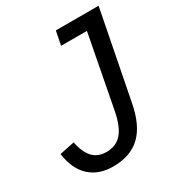

<svg xmlns="http://www.w3.org/2000/svg" viewBox="-170 -796 845 914"><g transform="rotate(-30 253.0 -339.0)"><path d="M186 10Q108 10 59 -35Q10 -80 -2 -167L80 -184Q91 -126 118.5 -96Q146 -66 194 -66Q246 -66 277.5 -101.5Q309 -137 324 -215L400 -612H258L273 -688H508L414 -207Q393 -96 337.5 -43Q282 10 186 10Z"/></g></svg>

Font: Libra Sans Modern
Style: Italic
Weight: 400
Italic angle: -12°
Foundry: Stefan Peev, Context Ltd
Version: Version 1.000